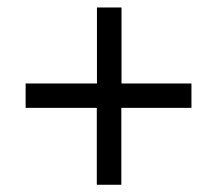

<svg xmlns="http://www.w3.org/2000/svg" viewBox="-20 -578 590 523"><path d="M311 -350.6H501.5V-284.2H310.5V-74.7H243.7V-284.2H49.8V-350.6H244.1V-557.6H311Z"/></svg>

Font: Oxygen-Regular
Style: Regular
Weight: 400
Designer: Vernon Adams
Foundry: Vernon Adams
Version: Version Release 0.2.3 webfont; ttfautohint (v0.93.3-1d66) -l